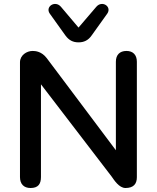

<svg xmlns="http://www.w3.org/2000/svg" viewBox="-20 -933 786 961"><path d="M133 8C171 8 185 -12 185 -47V-511L539 -49C551 -32 576 8 608 8C649 8 665 -13 665 -46V-624C665 -658 646 -678 613 -678C579 -678 560 -658 560 -624V-181L214 -642C188 -676 157 -678 143 -678C114 -678 80 -657 80 -621V-47C80 -12 99 8 133 8ZM373 -721C400 -721 422 -731 439 -756L517 -865C541 -900 491 -933 462 -899L373 -795L285 -899C256 -933 205 -900 229 -865L307 -756C325 -731 346 -721 373 -721Z"/></svg>

Font: SN Pro Medium
Style: Regular
Weight: 500
Designer: Tobias Whetton
Foundry: Supernotes
Version: Version 1.003;Glyphs 3.3 (3324)